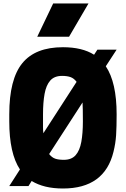

<svg xmlns="http://www.w3.org/2000/svg" viewBox="-20 -1064 720 1098"><path d="M486 -854ZM375 -854H193L284 -1044H486ZM340 14Q231 14 161 -29L143 0H33L94 -95Q33 -187 33 -370V-410Q33 -611 107.5 -702.5Q182 -794 340 -794Q450 -794 518 -751L537 -780H647L585 -685Q647 -593 647 -410Q647 -339 644 -291.5Q641 -244 629 -196Q578 14 340 14ZM345 -150Q389 -150 412.5 -176.5Q436 -203 445 -252.5Q454 -302 454 -370Q454 -446 452 -478L261 -183Q277 -163 296 -156.5Q315 -150 345 -150ZM228 -302 418 -596Q403 -616 383.5 -623Q364 -630 335 -630Q291 -630 267.5 -603.5Q244 -577 235 -527.5Q226 -478 226 -410V-335Q226 -318 228 -302Z"/></svg>

Font: Tanohe Sans Black
Style: Regular
Weight: 900
Designer: Village Type and Design LLC & Cristiano Sobral
Foundry: Cooper Hewitt Smithsonian Design Museum
Version: Version 1.00;March 11, 2020;FontCreator 12.0.0.2522 64-bit; 